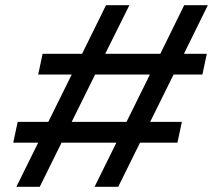

<svg xmlns="http://www.w3.org/2000/svg" viewBox="-20 -719 820 739"><path d="M127 -170H31L48 -250H166L256 -432H127L144 -512H296L388 -699H478L385 -512H597L689 -699H780L688 -512H776L759 -432H648L558 -250H680L663 -170H519L435 0H344L428 -170H217L133 0H43ZM467 -250 557 -432H346L256 -250Z"/></svg>

Font: Prompt
Style: Italic
Weight: 400
Italic angle: -12°
Designer: Katatrad Team
Foundry: CadsonDemak
Version: Version 1.001